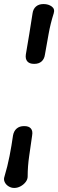

<svg xmlns="http://www.w3.org/2000/svg" viewBox="-48 -717 286 944"><path d="M119 -403Q97 -403 86.5 -415Q76 -427 79 -449Q88 -499 96 -550Q104 -601 112 -651Q115 -673 129 -685Q143 -697 165 -697H167Q190 -697 206.5 -685Q223 -673 216 -651Q200 -601 191 -550Q182 -499 173 -449Q170 -427 156.5 -415Q143 -403 121 -403ZM72 -97Q94 -97 104 -85Q114 -73 110 -51Q103 -1 95.5 50Q88 101 88 151Q88 165 78 178Q68 191 53 199Q38 207 23 207H21Q7 207 -6 199Q-19 191 -25 178Q-31 165 -26 151Q-11 101 -1 50Q9 -1 16 -51Q20 -73 34 -85Q48 -97 70 -97Z"/></svg>

Font: Winky Sans Light
Style: Italic
Weight: 300
Italic angle: -8.97852°
Designer: Simon Atzbach
Foundry: typofactur
Version: Version 1.205